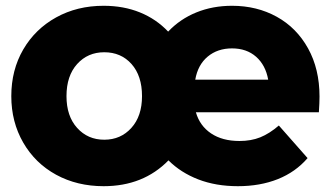

<svg xmlns="http://www.w3.org/2000/svg" viewBox="-20 -631 1140 661"><path d="M1077.8 -244.4H654.4Q667.8 -197.8 706.7 -171.7Q745.6 -145.6 804.4 -145.6Q844.4 -145.6 876.1 -158.3Q907.8 -171.1 940 -198.9L1038.9 -86.7Q997.8 -38.9 936.7 -14.4Q875.6 10 798.9 10Q723.3 10 662.8 -13.3Q602.2 -36.7 560 -78.9Q473.3 10 336.7 10Q245.6 10 173.3 -29.4Q101.1 -68.9 60 -140Q18.9 -211.1 18.9 -300Q18.9 -390 60 -460.6Q101.1 -531.1 173.3 -571.1Q245.6 -611.1 336.7 -611.1Q405.6 -611.1 461.7 -588.3Q517.8 -565.6 558.9 -522.2Q600 -565.6 656.1 -588.3Q712.2 -611.1 778.9 -611.1Q864.4 -611.1 932.8 -573.3Q1001.1 -535.6 1040.6 -464.4Q1080 -393.3 1080 -298.9Q1080 -277.8 1077.8 -244.4ZM652.2 -356.7H903.3Q894.4 -406.7 861.7 -435.6Q828.9 -464.4 778.9 -464.4Q728.9 -464.4 695 -436.1Q661.1 -407.8 652.2 -356.7ZM468.9 -300Q468.9 -370 432.8 -410.6Q396.7 -451.1 338.9 -451.1Q282.2 -451.1 245.6 -410.6Q208.9 -370 208.9 -300Q208.9 -231.1 245.6 -190.6Q282.2 -150 338.9 -150Q395.6 -150 432.2 -190.6Q468.9 -231.1 468.9 -300Z"/></svg>

Font: Paperlogy 9 Black
Style: Regular
Weight: 900
Designer: redesigned by Lee Juim, glyphs from Gmarket Sans & Montserrat
Foundry: PT&
Version: Version 1.001